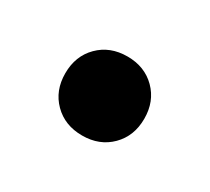

<svg xmlns="http://www.w3.org/2000/svg" viewBox="-44 -408 262 240"><g transform="rotate(30 87.0 -288.0)"><path d="M30 -288Q30 -313 46 -329Q62 -345 87 -345Q112 -345 128 -329Q144 -313 144 -288Q144 -263 128 -247Q112 -231 87 -231Q62 -231 46 -247Q30 -263 30 -288Z"/></g></svg>

Font: Space 7353
Style: Regular
Weight: 400
Designer: Christine Claussen + Ruben Lyon  (Space 7353)
Version: Version 1.000;FEAKit 1.0